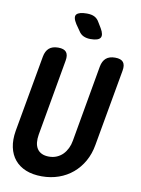

<svg xmlns="http://www.w3.org/2000/svg" viewBox="-102 -1018 804 1096"><g transform="rotate(10 300.0 -470.0)"><path d="M106 -664Q112 -697 131 -713.5Q150 -730 184 -730Q218 -730 231 -713.5Q244 -697 238 -664L160 -221Q156 -197 158 -176.5Q160 -156 169.5 -140.5Q179 -125 196.5 -116.5Q214 -108 239 -108Q264 -108 284.5 -117Q305 -126 319.5 -141Q334 -156 344 -176.5Q354 -197 358 -221L436 -664Q442 -697 461 -713.5Q480 -730 514 -730Q548 -730 561 -713.5Q574 -697 568 -664L489 -220Q480 -167 456 -124.5Q432 -82 396.5 -52Q361 -22 315.5 -6Q270 10 218 10Q165 10 125.5 -6Q86 -22 61 -52Q36 -82 27 -124.5Q18 -167 27 -220ZM356 -810Q333 -810 315.5 -818Q298 -826 287 -844L262 -880Q238 -918 252 -934Q266 -950 311 -950Q339 -950 356 -941Q373 -932 383 -914L403 -881Q424 -845 412.5 -827.5Q401 -810 356 -810Z"/></g></svg>

Font: Maple Mono
Style: Bold Italic
Weight: 700
Italic angle: -10°
Monospace: yes
Designer: subframe7536
Version: Version 7.000